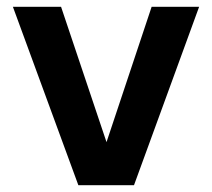

<svg xmlns="http://www.w3.org/2000/svg" viewBox="-20 -546 626 566"><path d="M211 0 18 -526H160L294 -127L427 -526H567L375 0Z"/></svg>

Font: DM Sans 9pt
Style: Bold
Weight: 700
Version: Version 4.004;gftools[0.9.30]